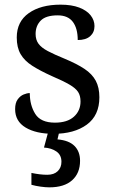

<svg xmlns="http://www.w3.org/2000/svg" viewBox="-20 -565 491 825"><path d="M210 10Q135 10 90 -17Q45 -44 45 -96Q45 -123 56 -138Q67 -153 81.5 -159Q96 -165 108 -165Q108 -113 131.5 -75.5Q155 -38 216 -38Q269 -38 297.5 -63.5Q326 -89 326 -129Q326 -154 315.5 -170Q305 -186 278.5 -201.5Q252 -217 203 -238Q152 -261 118.5 -282.5Q85 -304 68.5 -332.5Q52 -361 52 -404Q52 -472 103.5 -508.5Q155 -545 240 -545Q288 -545 320.5 -532.5Q353 -520 369.5 -499Q386 -478 386 -453Q386 -426 367.5 -409.5Q349 -393 314 -393Q314 -443 293 -471Q272 -499 228 -499Q177 -499 155 -476.5Q133 -454 133 -419Q133 -394 145.5 -377Q158 -360 185.5 -345.5Q213 -331 257 -313Q310 -291 343 -269Q376 -247 391.5 -218Q407 -189 407 -147Q407 -69 353 -29.5Q299 10 210 10ZM192 240Q176 240 154.5 237Q133 234 115 229V178Q153 186 183 186Q212 186 228 170.5Q244 155 244 130Q244 101 222.5 86Q201 71 169 69L190 -9H237L227 34Q276 38 300 62Q324 86 324 126Q324 179 290 209.5Q256 240 192 240Z"/></svg>

Font: Noto Serif Vithkuqi
Style: Regular
Weight: 400
Version: Version 1.005